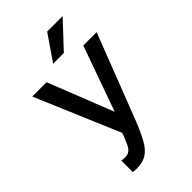

<svg xmlns="http://www.w3.org/2000/svg" viewBox="-280 -834 1139 1139"><g transform="rotate(-45 290.0 -264.5)"><path d="M155 211Q140 211 125 208V112Q140 115 155 115Q177 115 191 104.5Q205 94 217 69Q229 44 245 0L20 -530H140L302 -120L448 -530H560L355 0Q326 74 300 121Q274 168 241 189.5Q208 211 155 211ZM245 -580 355 -740H485L335 -580Z"/></g></svg>

Font: Golos Text Medium
Style: Regular
Weight: 500
Designer: A.Korolkova, Vitaly Kuzmin
Foundry: ParaType Ltd
Version: Version 2.004